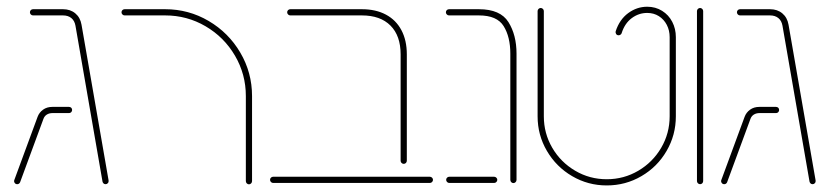

<svg xmlns="http://www.w3.org/2000/svg" viewBox="-20 -546 2476 573"><path d="M285.9 -4.1 205.2 -469.3Q202.6 -484.1 193 -492Q183.3 -500 168.1 -500H78.5Q74.8 -500 72 -502.8Q69.3 -505.6 69.3 -509.3Q69.3 -513.3 72 -515.9Q74.8 -518.5 78.5 -518.5H168.1Q190 -518.5 204.8 -506.1Q219.6 -493.7 223.3 -472.2L304.1 -7.4Q304.8 -3 302 0.4Q299.3 3.7 295.2 3.7Q291.5 3.7 289.1 1.5Q286.7 -0.7 285.9 -4.1ZM22.6 -8.5 92.2 -197.4Q97 -210.4 108.5 -218.7Q120 -227 136.3 -227H185.9Q190 -227 192.6 -224.4Q195.2 -221.9 195.2 -217.8Q195.2 -214.1 192.6 -211.3Q190 -208.5 185.9 -208.5H136.3Q127 -208.5 119.8 -204.1Q112.6 -199.6 109.6 -191.1L40 -2.2Q38.9 0.4 36.7 2Q34.4 3.7 31.5 3.7Q26.3 3.7 23.7 -0.4Q21.1 -4.4 22.6 -8.5Z M723 4.1Q719.3 4.1 716.5 1.3Q713.7 -1.5 713.7 -5.6V-259.3Q713.7 -324.4 681.3 -379.8Q648.9 -435.2 593.5 -467.6Q538.1 -500 473 -500H351.9Q348.1 -500 345.4 -502.8Q342.6 -505.6 342.6 -509.3Q342.6 -513.3 345.4 -515.9Q348.1 -518.5 351.9 -518.5H473Q543 -518.5 602.6 -483.5Q662.2 -448.5 697.2 -388.9Q732.2 -329.3 732.2 -259.3V-5.6Q732.2 -1.5 729.4 1.3Q726.7 4.1 723 4.1Z M1175.6 -66.3V-383.7Q1175.6 -439.3 1145.4 -469.6Q1115.2 -500 1060 -500H846.3Q842.6 -500 839.8 -502.8Q837 -505.6 837 -509.3Q837 -513.3 839.8 -515.9Q842.6 -518.5 846.3 -518.5H1060Q1101.5 -518.5 1131.7 -502.4Q1161.9 -486.3 1178 -455.9Q1194.1 -425.6 1194.1 -383.7V-66.3Q1194.1 -62.6 1191.5 -59.8Q1188.9 -57 1184.8 -57Q1181.1 -57 1178.3 -59.8Q1175.6 -62.6 1175.6 -66.3ZM785.9 -9.3Q785.9 -13.3 788.7 -15.9Q791.5 -18.5 795.2 -18.5H1263Q1266.7 -18.5 1269.4 -15.7Q1272.2 -13 1272.2 -9.3Q1272.2 -5.6 1269.4 -2.8Q1266.7 0 1263 0H795.2Q791.5 0 788.7 -2.8Q785.9 -5.6 785.9 -9.3Z M1503 -9.3V-385.9Q1503 -435.9 1483.1 -468Q1463.3 -500 1409.3 -500H1320Q1316.3 -500 1313.5 -502.8Q1310.7 -505.6 1310.7 -509.3Q1310.7 -513.3 1313.5 -515.9Q1316.3 -518.5 1320 -518.5H1409.3Q1473.3 -518.5 1497.4 -480Q1521.5 -441.5 1521.5 -385.9V-9.3Q1521.5 -5.2 1518.7 -2.4Q1515.9 0.4 1512.2 0.4Q1508.5 0.4 1505.7 -2.4Q1503 -5.2 1503 -9.3ZM1311.5 -9.3Q1311.5 -13.3 1314.3 -15.9Q1317 -18.5 1320.7 -18.5H1454.8Q1458.5 -18.5 1461.3 -15.7Q1464.1 -13 1464.1 -9.3Q1464.1 -5.6 1461.3 -2.8Q1458.5 0 1454.8 0H1320.7Q1317 0 1314.3 -2.8Q1311.5 -5.6 1311.5 -9.3Z M1584.4 -198.9V-513Q1584.4 -516.7 1587.2 -519.4Q1590 -522.2 1593.7 -522.2Q1597.4 -522.2 1600.2 -519.4Q1603 -516.7 1603 -513V-198.9Q1603 -148.1 1628.1 -105Q1653.3 -61.9 1696.5 -36.5Q1739.6 -11.1 1790.7 -11.1Q1841.9 -11.1 1885 -36.5Q1928.1 -61.9 1953.3 -105Q1978.5 -148.1 1978.5 -198.9V-435.2Q1978.5 -455.2 1970 -471.7Q1961.5 -488.1 1946.3 -497.8Q1931.1 -507.4 1911.5 -507.4Q1886.3 -507.4 1865.4 -491.9Q1844.4 -476.3 1835.2 -447Q1834.4 -444.4 1831.9 -442.6Q1829.3 -440.7 1826.3 -440.7Q1821.1 -440.7 1818.7 -444.6Q1816.3 -448.5 1817.4 -452.6Q1828.9 -487.8 1854.8 -506.9Q1880.7 -525.9 1911.5 -525.9Q1936.3 -525.9 1955.9 -513.7Q1975.6 -501.5 1986.3 -480.7Q1997 -460 1997 -435.2V-198.9Q1997 -143 1969.4 -95.6Q1941.9 -48.1 1894.4 -20.4Q1847 7.4 1790.7 7.4Q1734.8 7.4 1687.4 -20.4Q1640 -48.1 1612.2 -95.6Q1584.4 -143 1584.4 -198.9Z M2060 -5.6V-513Q2060 -516.7 2062.8 -519.4Q2065.6 -522.2 2069.3 -522.2Q2073 -522.2 2075.7 -519.4Q2078.5 -516.7 2078.5 -513V-5.6Q2078.5 -1.9 2075.9 0.9Q2073.3 3.7 2069.3 3.7Q2065.6 3.7 2062.8 0.9Q2060 -1.9 2060 -5.6Z M2395.9 -4.1 2315.2 -469.3Q2312.6 -484.1 2303 -492Q2293.3 -500 2278.1 -500H2188.5Q2184.8 -500 2182 -502.8Q2179.3 -505.6 2179.3 -509.3Q2179.3 -513.3 2182 -515.9Q2184.8 -518.5 2188.5 -518.5H2278.1Q2300 -518.5 2314.8 -506.1Q2329.6 -493.7 2333.3 -472.2L2414.1 -7.4Q2414.8 -3 2412 0.4Q2409.3 3.7 2405.2 3.7Q2401.5 3.7 2399.1 1.5Q2396.7 -0.7 2395.9 -4.1ZM2132.6 -8.5 2202.2 -197.4Q2207 -210.4 2218.5 -218.7Q2230 -227 2246.3 -227H2295.9Q2300 -227 2302.6 -224.4Q2305.2 -221.9 2305.2 -217.8Q2305.2 -214.1 2302.6 -211.3Q2300 -208.5 2295.9 -208.5H2246.3Q2237 -208.5 2229.8 -204.1Q2222.6 -199.6 2219.6 -191.1L2150 -2.2Q2148.9 0.4 2146.7 2Q2144.4 3.7 2141.5 3.7Q2136.3 3.7 2133.7 -0.4Q2131.1 -4.4 2132.6 -8.5Z"/></svg>

Font: 26F Galaxy Hebrew Hairline
Style: Regular
Weight: 50
Designer: C₂₉H₂₅N₃O₅
Version: Version 1.000